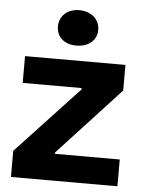

<svg xmlns="http://www.w3.org/2000/svg" viewBox="-53 -778 613 821"><g transform="rotate(5 253.5 -368.0)"><path d="M254 -584C307 -584 342 -614 342 -659C342 -704 306 -736 254 -736C204 -736 169 -704 169 -659C169 -614 203 -584 254 -584ZM25 0H482V-115H204V-121L471 -410V-520H40V-405H293V-399L25 -112Z"/></g></svg>

Font: Fixel Display Bold
Style: Bold
Weight: 700
Designer: AlfaBravo + MacPaw
Foundry: Kyrylo Tkachov, Marchela Mozhyna, Serhii Makarenko, Maria Weinstein, Zakhar Kryvoshyya
Version: Version 1.211